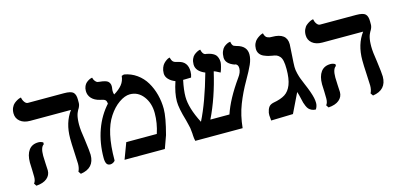

<svg xmlns="http://www.w3.org/2000/svg" viewBox="-58 -892 2537 1234"><g transform="rotate(-15 1210.5 -275.0)"><path d="M153.8 -160.2Q153.8 -149.9 155.8 -109.9Q156.2 -102.5 156.7 -91.3Q157.2 -80.1 157.7 -72.8Q158.2 -65.4 158.2 -62Q158.2 -30.3 133.3 -9.5Q108.4 11.2 62 14.2L50.8 -2.9Q63 -17.1 63 -44.9Q63 -71.8 62 -90.8Q60.1 -128.9 60.1 -140.1Q60.1 -192.9 81.8 -222.4Q103.5 -252 146 -252Q162.1 -252 176.8 -243.2V-231Q153.8 -217.3 153.8 -160.2ZM428.2 -293.9Q428.2 -256.3 439 -191.9Q450.2 -108.9 450.2 -87.9Q450.2 1 357.9 14.2L346.2 -2.9Q356.9 -23.4 356.9 -53.2Q356.9 -73.7 353 -138.2Q350.1 -186.5 350.1 -223.1Q350.1 -328.1 402.8 -398.9H131.8Q89.4 -398.9 64.7 -419.4Q40 -439.9 40 -473.1Q40 -494.1 47.6 -510.5Q55.2 -526.9 65.9 -535.6Q76.7 -544.4 87.2 -550Q97.7 -555.7 105.5 -557.6L112.8 -559.1Q115.7 -541 125.5 -527.6Q135.3 -514.2 147 -514.2H387.2Q433.1 -514.2 448 -499.8Q462.9 -485.4 462.9 -452.1V-429.2Q462.9 -412.6 450.2 -391.1V-392.1Q449.7 -391.1 447.5 -387Q445.3 -382.8 444.6 -381.1Q443.8 -379.4 441.7 -375Q439.5 -370.6 438.5 -367.7Q437.5 -364.7 435.8 -359.4Q434.1 -354 433.3 -349.9Q432.6 -345.7 431.4 -339.1Q430.2 -332.5 429.7 -325.9Q429.2 -319.3 428.7 -311Q428.2 -302.7 428.2 -293.9Z M774.4 -525.9 790.5 -530.8Q836.4 -522.9 873.3 -496.6Q910.2 -470.2 933.1 -431.6Q956.1 -393.1 968.3 -346.7Q980.5 -300.3 980.5 -251Q980.5 -195.8 950.7 -84L920.4 0H652.3L692.4 -106.9H895.5Q917.5 -173.8 917.5 -240.2Q917.5 -306.6 882.6 -352.3Q847.7 -397.9 793.5 -397.9Q759.8 -397.9 720.7 -370.6Q681.6 -343.3 651.4 -296.9Q589.4 -204.6 589.4 -14.2Q589.4 -8.8 578.9 -2Q568.4 4.9 557.6 4.9Q539.6 4.9 532.5 -8.3Q525.4 -21.5 525.4 -45.9Q525.4 -145 556.2 -231Q586.9 -316.9 645.5 -379.9L641.6 -377Q641.6 -394 633.1 -401.4Q624.5 -408.7 599.6 -413.1Q564.5 -421.4 545.4 -442.1Q526.4 -462.9 526.4 -491.2Q526.4 -509.3 532.7 -523.2Q539.1 -537.1 547.9 -544.4Q556.6 -551.8 565.7 -556.6Q574.7 -561.5 581.1 -562.5L587.4 -564Q591.3 -548.3 599.1 -539.3Q606.9 -530.3 613 -528.3Q619.1 -526.4 628.4 -525.9Q639.6 -524.9 647 -523.7Q654.3 -522.5 664.6 -519.3Q674.8 -516.1 680.7 -511.5Q686.5 -506.8 690.9 -498.5Q695.3 -490.2 695.3 -479Q695.3 -467.8 693.4 -460Q692.4 -456.1 692.4 -448.2Q692.4 -431.6 696.8 -422.9Q732.4 -444.3 751.7 -468.3Q771 -492.2 774.4 -525.9Z M1603 -446.8Q1603 -416.5 1587.4 -381.3Q1571.8 -346.2 1540 -291Q1500.5 -222.7 1473.4 -153.3Q1446.3 -84 1438 0H1123Q1120.6 -9.8 1119.4 -18.3Q1118.2 -26.9 1117.7 -38.1Q1117.2 -49.3 1117.2 -50.8Q1114.7 -82.5 1113.3 -87.9Q1111.8 -93.3 1107.4 -113.3Q1103 -133.3 1100.1 -143.1Q1074.2 -230 1074.2 -274.9Q1074.2 -330.1 1099.1 -403.8Q1071.8 -414.1 1055.4 -431.9Q1039.1 -449.7 1039.1 -471.2Q1039.1 -491.7 1045.7 -508.3Q1052.2 -524.9 1061.3 -534.2Q1070.3 -543.5 1079.6 -549.8Q1088.9 -556.2 1095.7 -558.1L1102.1 -560.1Q1107.4 -539.1 1116.2 -530.8Q1125 -522.5 1148.9 -518.1Q1209 -505.4 1209 -439Q1209 -418 1202.1 -399.9Q1167 -399.9 1158.2 -398.9H1148.9Q1135.3 -334.5 1135.3 -290Q1135.3 -214.4 1189.9 -108.9Q1247.1 -222.2 1298.8 -407.2Q1239.3 -431.6 1239.3 -477.1Q1239.3 -497.1 1246.1 -512.9Q1252.9 -528.8 1262.7 -536.9Q1272.5 -544.9 1282 -550Q1291.5 -555.2 1298.3 -556.6L1305.2 -558.1Q1312 -526.4 1329.1 -522Q1337.4 -522 1341.3 -520H1343.3Q1354.5 -517.1 1361.6 -515.1Q1368.7 -513.2 1379.2 -507.6Q1389.6 -502 1395.8 -494.9Q1401.9 -487.8 1406.5 -475.3Q1411.1 -462.9 1411.1 -446.8Q1411.1 -437 1405.5 -416Q1399.9 -395 1394 -381.8Q1360.4 -400.4 1353 -400.9Q1314.5 -234.4 1252 -106.9H1378.9Q1410.2 -201.7 1494.1 -319.8Q1517.1 -350.1 1517.1 -377.9Q1517.1 -402.3 1499 -408.2H1494.1Q1437 -428.7 1437 -470.2Q1437 -493.2 1444.1 -510.5Q1451.2 -527.8 1460.9 -536.4Q1470.7 -544.9 1480.7 -550Q1490.7 -555.2 1498 -556.2L1504.9 -557.1Q1506.3 -544.4 1510.7 -536.6Q1515.1 -528.8 1518.8 -526.9Q1522.5 -524.9 1529.3 -522.9Q1530.3 -522.5 1533.4 -521.5Q1536.6 -520.5 1537.1 -520H1538.1Q1603 -502.9 1603 -446.8Z M1861.8 -293.9Q1861.8 -273.4 1867.9 -249.5Q1874 -225.6 1878.7 -213.6Q1883.3 -201.7 1896 -170.9Q1923.8 -106.9 1932.1 -68.8Q1936 -51.3 1936 -34.2Q1936 -13.7 1923.8 5.9Q1908.7 5.9 1897 0.2Q1885.3 -5.4 1878.2 -12.9Q1871.1 -20.5 1865.2 -33.9Q1859.4 -47.4 1856.4 -57.4Q1853.5 -67.4 1850.1 -84Q1843.3 -114.7 1836.9 -133.8Q1793 -43.9 1773.9 -3.9L1627.9 0Q1627.9 -9.3 1627 -13.2Q1625 -24.9 1625 -35.2Q1625 -45.9 1626 -51.8Q1630.4 -74.7 1640.1 -88.4Q1649.9 -102.1 1671.9 -106.9Q1722.2 -115.7 1750.5 -133.8Q1778.8 -151.9 1793.9 -190.4Q1809.1 -229 1809.1 -293.9Q1809.1 -327.1 1804.7 -347.9Q1800.3 -368.7 1790.3 -379.4Q1780.3 -390.1 1769.8 -394.3Q1759.3 -398.4 1740.7 -400.9Q1728.5 -402.8 1717.3 -405.8Q1706.1 -408.7 1689.2 -415.8Q1672.4 -422.9 1662.1 -437Q1651.9 -451.2 1651.9 -470.2Q1651.9 -489.3 1658.9 -505.1Q1666 -521 1676.5 -530Q1687 -539.1 1697.3 -545.2Q1707.5 -551.3 1714.4 -553.2L1721.7 -555.2Q1724.6 -542 1730 -533.9Q1735.4 -525.9 1743.9 -522.7Q1752.4 -519.5 1758.1 -518.8Q1763.7 -518.1 1772.9 -518.1Q1870.1 -518.1 1870.1 -442.9Q1870.1 -431.6 1865.7 -369.1Q1861.8 -313.5 1861.8 -293.9Z M2097.7 -160.2Q2097.7 -149.9 2099.6 -109.9Q2100.1 -102.5 2100.6 -91.3Q2101.1 -80.1 2101.6 -72.8Q2102.1 -65.4 2102.1 -62Q2102.1 -30.3 2077.1 -9.5Q2052.2 11.2 2005.9 14.2L1994.6 -2.9Q2006.8 -17.1 2006.8 -44.9Q2006.8 -71.8 2005.9 -90.8Q2003.9 -128.9 2003.9 -140.1Q2003.9 -192.9 2025.6 -222.4Q2047.4 -252 2089.8 -252Q2106 -252 2120.6 -243.2V-231Q2097.7 -217.3 2097.7 -160.2ZM2372.1 -293.9Q2372.1 -256.3 2382.8 -191.9Q2394 -108.9 2394 -87.9Q2394 1 2301.8 14.2L2290 -2.9Q2300.8 -23.4 2300.8 -53.2Q2300.8 -73.7 2296.9 -138.2Q2293.9 -186.5 2293.9 -223.1Q2293.9 -328.1 2346.7 -398.9H2075.7Q2033.2 -398.9 2008.5 -419.4Q1983.9 -439.9 1983.9 -473.1Q1983.9 -494.1 1991.5 -510.5Q1999 -526.9 2009.8 -535.6Q2020.5 -544.4 2031 -550Q2041.5 -555.7 2049.3 -557.6L2056.6 -559.1Q2059.6 -541 2069.3 -527.6Q2079.1 -514.2 2090.8 -514.2H2331.1Q2377 -514.2 2391.8 -499.8Q2406.7 -485.4 2406.7 -452.1V-429.2Q2406.7 -412.6 2394 -391.1V-392.1Q2393.6 -391.1 2391.4 -387Q2389.2 -382.8 2388.4 -381.1Q2387.7 -379.4 2385.5 -375Q2383.3 -370.6 2382.3 -367.7Q2381.3 -364.7 2379.6 -359.4Q2377.9 -354 2377.2 -349.9Q2376.5 -345.7 2375.2 -339.1Q2374 -332.5 2373.5 -325.9Q2373 -319.3 2372.6 -311Q2372.1 -302.7 2372.1 -293.9Z"/></g></svg>

Font: Linear Smooth
Style: Bold
Weight: 700
Designer: Philipp H. Poll, Flanker
Foundry: Philipp H. Poll, reworked by Flanker
Version: Version 1.061 | FøM Fix